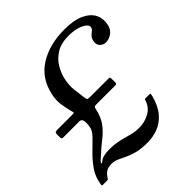

<svg xmlns="http://www.w3.org/2000/svg" viewBox="-236 -911 1092 1092"><g transform="rotate(-45 310.0 -365.0)"><path d="M-25 3.5Q-17 -45 10.2 -83.8Q37.5 -122.5 70.2 -154Q103 -185.5 128.8 -211.8Q154.5 -238 159.5 -261Q165.5 -289.5 162.2 -309.8Q159 -330 141.5 -330H13Q3.5 -330 0.8 -334Q-2 -338 -1.5 -348V-370Q-1 -379.5 4 -382.2Q9 -385 18 -385H136.5Q155.5 -385 154 -390.2Q152.5 -395.5 149.5 -406.5Q141.5 -439 136.2 -473.2Q131 -507.5 140 -550Q162.5 -655 246.2 -707.5Q330 -760 450.5 -760Q526.5 -760 572.2 -738.5Q618 -717 635.5 -682Q653 -647 644 -606Q636.5 -570 612.2 -555Q588 -540 566 -540Q546 -540 530.5 -555.2Q515 -570.5 521 -598Q525 -616 535 -625.8Q545 -635.5 554.5 -643Q564 -650.5 566.5 -662Q569.5 -675.5 553.2 -688.5Q537 -701.5 507.8 -709.8Q478.5 -718 441.5 -718Q382 -718 343 -694Q304 -670 282.5 -633.5Q261 -597 253 -560Q243.5 -514.5 248 -476.8Q252.5 -439 257.5 -404.5Q259.5 -390.5 263.2 -387.8Q267 -385 285.5 -385H426.5Q436.5 -385 439.2 -383.2Q442 -381.5 442 -371.5L442.5 -341Q442.5 -330 428 -330H275.5Q265.5 -330 262.2 -327Q259 -324 257 -314.5Q245 -258 219 -224.2Q193 -190.5 160.8 -165.8Q128.5 -141 97 -111.5Q86 -101 71.2 -88.5Q56.5 -76 62.5 -71.5Q65 -69.5 74.2 -78.2Q83.5 -87 102.5 -92Q121 -97 147.5 -97Q185 -97 212 -91.8Q239 -86.5 261 -80Q283 -73.5 305.5 -68.2Q328 -63 356.5 -63Q401 -63 439.2 -84.2Q477.5 -105.5 490.5 -147Q493 -154.5 494.5 -155.8Q496 -157 504 -157H529.5Q538.5 -157 538.5 -152.2Q538.5 -147.5 536.5 -140Q519.5 -74.5 487.2 -37.2Q455 0 414.2 15Q373.5 30 330.5 30Q279 30 245 21Q211 12 186.8 0Q162.5 -12 142.2 -21Q122 -30 98.5 -30Q72.5 -30 56.8 -20Q41 -10 29.5 7.5Q26 12.5 24 16.2Q22 20 14.5 20H-18.5Q-27.5 20 -26.8 15.5Q-26 11 -25 3.5Z"/></g></svg>

Font: Besley* Condensed
Style: Italic
Weight: 400
Width: 3
Italic angle: -13°
Designer: Owen Earl
Foundry: indestructible type*
Version: Version 3.000; ttfautohint (v1.8.3)